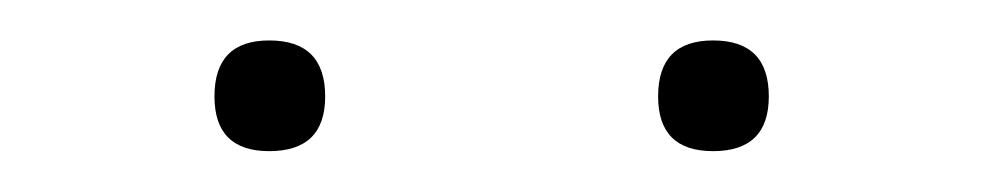

<svg xmlns="http://www.w3.org/2000/svg" viewBox="-20 -741 482 94"><path d="M111.8 -721.2Q139.2 -721.2 139.2 -693.8Q139.2 -667 111.8 -667Q85 -667 85 -693.8Q85 -721.2 111.8 -721.2ZM329.1 -721.2Q356.4 -721.2 356.4 -693.8Q356.4 -667 329.1 -667Q302.2 -667 302.2 -693.8Q302.2 -721.2 329.1 -721.2Z"/></svg>

Font: Mardoto Thin
Style: Regular
Weight: 250
Designer: Christian Robertson, Vahan Hovhannisyan
Foundry: Google
Version: Version 1.000